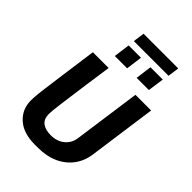

<svg xmlns="http://www.w3.org/2000/svg" viewBox="-288 -1126 1256 1256"><g transform="rotate(45 340.0 -498.0)"><path d="M282 10Q176 10 117.5 -42.5Q59 -95 59 -177Q59 -189 60 -204Q61 -219 63 -240Q65 -261 69 -290Q73 -319 78 -357Q83 -395 89.5 -443Q96 -491 104.5 -551.5Q113 -612 123 -686H269Q254 -584 243.5 -509Q233 -434 226 -380.5Q219 -327 214 -291Q209 -255 207 -232.5Q205 -210 205 -196Q205 -151 233 -129Q261 -107 312 -107Q370 -107 408 -139Q446 -171 452 -221L517 -686H662L597 -219Q588 -148 550.5 -97Q513 -46 452 -18Q391 10 308 10ZM261 -927 272 -1006H593L582 -927ZM242 -770 257 -883H371L356 -770ZM444 -770 459 -883H573L557 -770Z"/></g></svg>

Font: Chivo Medium SemiBold
Style: Italic
Weight: 600
Italic angle: -8.05°
Version: Version 2.002